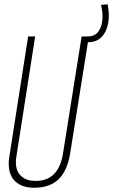

<svg xmlns="http://www.w3.org/2000/svg" viewBox="-20 -871 531 901"><path d="M141 10Q84 10 52.5 -19Q21 -48 21 -103Q21 -114 21.5 -120Q22 -126 24 -137L112 -700H145L57 -137Q48 -83 72 -52.5Q96 -22 148 -22Q256 -22 276 -153L363 -700H397L310 -156Q297 -71 255.5 -30.5Q214 10 141 10ZM383 -673 380 -700H393Q436 -700 452.5 -743Q469 -786 454 -848L485 -851Q495 -802 487.5 -761.5Q480 -721 456.5 -697Q433 -673 394 -673Z"/></svg>

Font: Georama Condensed ExtraLight
Style: Italic
Weight: 200
Width: 3
Italic angle: -9°
Designer: Jean-Baptiste Levee
Foundry: Production Type
Version: Version 1.000